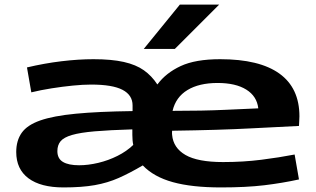

<svg xmlns="http://www.w3.org/2000/svg" viewBox="-20 -810 1382 840"><path d="M258 10Q158 10 104.5 -30Q51 -70 51 -145Q51 -195 75 -229Q99 -263 156 -283Q213 -303 311.5 -312.5Q410 -322 560 -324V-349Q560 -394 516 -417Q472 -440 379 -440Q343 -440 298 -435.5Q253 -431 205.5 -423.5Q158 -416 117 -406L98 -515Q174 -533 248.5 -542Q323 -551 389 -551Q468 -551 521.5 -539Q575 -527 609.5 -502.5Q644 -478 668 -441H669Q706 -491 770.5 -521Q835 -551 943 -551Q1115 -551 1202.5 -488Q1290 -425 1290 -301Q1290 -288 1289 -277.5Q1288 -267 1288 -259Q1219 -256 1080.5 -248.5Q942 -241 733 -238Q732 -227 733 -220Q738 -163 791.5 -132Q845 -101 956 -101Q1044 -101 1123 -111Q1202 -121 1269 -134L1288 -25Q1215 -9 1136 0.5Q1057 10 946 10Q820 10 736.5 -13Q653 -36 605 -86H604Q548 -53 499.5 -31.5Q451 -10 394.5 0Q338 10 258 10ZM735 -325Q869 -325 964.5 -329.5Q1060 -334 1110 -336Q1104 -389 1057.5 -418Q1011 -447 932 -447Q851 -447 800 -416Q749 -385 735 -325ZM326 -87Q366 -87 410 -97.5Q454 -108 494 -128Q534 -148 563 -176Q561 -185 560 -196.5Q559 -208 559 -220V-244Q459 -241 395 -235.5Q331 -230 295 -219.5Q259 -209 245 -192Q231 -175 231 -149Q231 -116 255.5 -101.5Q280 -87 326 -87ZM609 -596 767 -790H939L745 -596Z"/></svg>

Font: Georama ExtraExtended SemiBold
Style: Regular
Weight: 600
Width: 8
Designer: Jean-Baptiste Levee
Foundry: Production Type
Version: Version 1.000